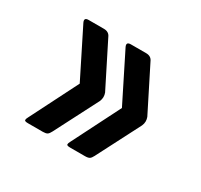

<svg xmlns="http://www.w3.org/2000/svg" viewBox="-96 -615 686 654"><g transform="rotate(30 246.5 -288.0)"><path d="M79 -84Q65 -84 65 -89Q65 -94 69 -101L164 -289L71 -475Q63 -492 82 -492H142Q162 -492 169 -475L254 -306Q257 -298 257 -289.5Q257 -281 253 -272L165 -101Q160 -91 154.5 -87.5Q149 -84 137 -84ZM245 -84Q231 -84 231 -89Q231 -94 235 -101L330 -289L237 -475Q229 -492 248 -492H308Q328 -492 335 -475L420 -306Q423 -298 423 -289.5Q423 -281 419 -272L331 -101Q326 -91 320.5 -87.5Q315 -84 303 -84Z"/></g></svg>

Font: Crete Round
Style: Regular
Weight: 400
Designer: Veronika Burian
Foundry: TypeTogether
Version: Version 1.001